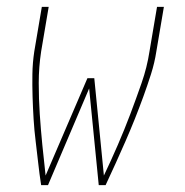

<svg xmlns="http://www.w3.org/2000/svg" viewBox="-20 -540 540 560"><path d="M100 0Q95 -32 91.5 -64Q88 -96 84 -128Q80 -160 78 -192.5Q76 -225 75 -258Q74 -291 74.5 -324Q75 -357 80 -390L102 -520H122L100 -390Q93 -344 93 -298Q93 -252 96 -207Q99 -162 103.5 -117Q108 -72 113 -28L235 -312H255L283 -28Q304 -72 323.5 -117Q343 -162 360 -207Q377 -252 393 -298Q409 -344 416 -390L438 -520H458L436 -390Q431 -357 420.5 -324Q410 -291 398 -258Q386 -225 373 -192.5Q360 -160 346 -128Q332 -96 317.5 -64Q303 -32 288 0H268L240 -282L120 0Z"/></svg>

Font: Iosevka Term Curly Th Obl
Style: Regular
Weight: 100
Italic angle: -9°
Designer: Belleve Invis
Foundry: Belleve Invis
Version: Version 32.3.0